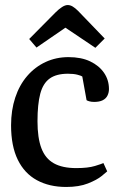

<svg xmlns="http://www.w3.org/2000/svg" viewBox="-20 -733 483 763"><path d="M243 10Q176 10 126.5 -17Q77 -44 50.5 -98.5Q24 -153 24 -235Q24 -295 40.5 -345Q57 -395 88 -431Q119 -467 161 -486.5Q203 -506 252 -506Q303 -506 338.5 -489Q374 -472 393.5 -443.5Q413 -415 413 -379Q413 -365 407 -353Q401 -341 388 -334.5Q375 -328 354 -328Q343 -328 334.5 -330.5Q326 -333 324 -335L307 -429Q303 -432 288 -436Q273 -440 250 -440Q204 -440 177.5 -421Q151 -402 140 -360.5Q129 -319 129 -251Q129 -185 144.5 -144Q160 -103 194 -84Q228 -65 283 -65Q330 -65 357.5 -73.5Q385 -82 391 -85L406 -52Q403 -49 384 -33.5Q365 -18 329.5 -4Q294 10 243 10ZM359 -543 240 -623 125 -544 96 -578 200 -683Q214 -697 226.5 -705Q239 -713 249 -713Q259 -713 269 -707Q279 -701 290 -690L396 -580Z"/></svg>

Font: Faustina Light Medium
Style: Regular
Weight: 500
Version: Version 1.200